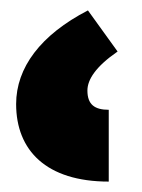

<svg xmlns="http://www.w3.org/2000/svg" viewBox="-20 -782 272 369"><path d="M189 -433V-571C162 -571 148 -581 148 -608C148 -629 164 -654 206 -683L149 -762C58 -715 11 -652 11 -582C11 -493 69 -433 189 -433Z"/></svg>

Font: Noto Sans Armenian SemiCondensed Extra
Style: Regular
Weight: 800
Width: 4
Designer: Monotype Design Team
Foundry: Monotype Imaging Inc.
Version: Version 1.901